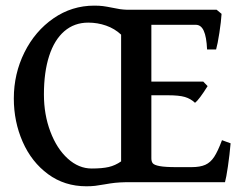

<svg xmlns="http://www.w3.org/2000/svg" viewBox="-20 -650 868 685"><path d="M429.7 0Q406.7 0.5 390.6 2.2Q374.5 3.9 353 7.8Q333.5 11.2 320.1 12.9Q306.6 14.6 288.1 14.6Q210.4 14.6 151.6 -28.6Q92.8 -71.8 61 -143.8Q29.3 -215.8 29.3 -298.8Q29.3 -386.7 67.1 -462.9Q105 -539.1 170.7 -584.5Q236.3 -629.9 316.4 -629.9Q334.5 -629.9 347.7 -628.2Q360.8 -626.5 379.9 -622.6Q396 -619.1 407.7 -617.4Q419.4 -615.7 433.6 -615.2H752.9L770.5 -600.6Q769 -574.2 762.7 -533Q756.3 -491.7 751 -473.6H718.8Q716.8 -518.6 707 -540Q697.3 -561.5 678.7 -561.5H520V-358.9H705.1L720.7 -342.8Q690.4 -294.4 675.8 -283.2Q660.2 -297.9 639.6 -304Q619.1 -310.1 579.1 -310.1H520V-85Q520 -73.7 525.1 -67.4Q530.3 -61 549.6 -57.4Q568.8 -53.7 609.9 -53.7H663.1Q693.8 -53.7 712.4 -62Q731 -70.3 744.1 -90.3Q757.3 -110.4 772 -149.9L802.7 -138.7Q799.3 -98.1 793.2 -56.6Q787.1 -15.1 782.7 0ZM412.1 -526.4Q389.2 -547.9 358.6 -558.6Q328.1 -569.3 294.9 -569.3Q245.1 -569.3 209.5 -538.6Q173.8 -507.8 155.3 -450.2Q136.7 -392.6 136.7 -313Q136.7 -241.2 159.7 -180.4Q182.6 -119.6 221.7 -84.2Q260.7 -48.8 307.1 -48.8Q344.7 -48.8 367.9 -54.2Q391.1 -59.6 412.1 -74.2Z"/></svg>

Font: David Libre Medium
Style: Regular
Weight: 500
Version: Version 1.000